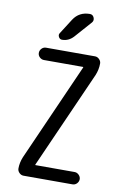

<svg xmlns="http://www.w3.org/2000/svg" viewBox="-103 -1019 705 1079"><g transform="rotate(10 250.0 -480.0)"><path d="M226.6 -910.2Q258.8 -960 320.3 -960Q336.9 -960 343.8 -943.8Q350.6 -927.7 339.8 -915L255.9 -820.3Q228.5 -790 190.4 -790Q177.7 -790 171.4 -802.2Q165 -814.5 171.9 -824.2ZM88.9 -101.6 335 -657.2V-659.2Q335 -660.2 334 -660.2H110.4Q96.7 -660.2 85.9 -670.4Q75.2 -680.7 75.2 -694.8Q75.2 -709 85.4 -719.7Q95.7 -730.5 110.4 -730.5H389.6Q403.3 -730.5 414.1 -719.7Q424.8 -709 424.8 -695.3Q424.8 -661.1 411.1 -627.9L165 -73.2V-71.3Q165 -70.3 166 -70.3H389.6Q403.3 -70.3 414.1 -59.6Q424.8 -48.8 424.8 -35.2Q424.8 -21.5 414.6 -10.7Q404.3 0 389.6 0H110.4Q96.7 0 85.9 -10.7Q75.2 -21.5 75.2 -35.2Q75.2 -68.4 88.9 -101.6Z"/></g></svg>

Font: Rounded-X Mgen+ 1m regular
Style: Regular
Weight: 400
Designer: [Source Han Sans]
Ryoko NISHIZUKA  (kana & ideographs); Paul D. Hunt (Latin, Greek & Cyrillic); Wenlong ZHANG  (bopomofo
Version: Version 1.059.20150602